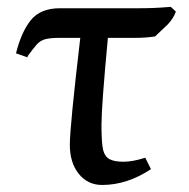

<svg xmlns="http://www.w3.org/2000/svg" viewBox="-20 -518 547 557"><path d="M26.4 -363.3Q42 -425.8 69.8 -460Q97.7 -494.1 154.3 -494.1H384.8Q429.7 -494.1 473.6 -498H475.6L490.2 -484.4Q483.4 -464.8 466.8 -447.3L429.7 -412.1H428.7Q402.3 -408.2 374 -408.2H293Q274.4 -210 274.4 -155.8Q274.4 -101.6 279.3 -82.5Q284.2 -63.5 297.9 -56.2Q311.5 -48.8 338.4 -48.8Q365.2 -48.8 401.4 -60.5L418 -27.3Q348.6 18.6 276.4 18.6Q234.4 18.6 208.5 -13.7Q182.6 -45.9 182.6 -98.1Q182.6 -150.4 212.9 -408.2H154.3Q126 -408.2 111.3 -404.3Q96.7 -400.4 86.4 -388.7Q76.2 -377 60.5 -355.5L59.6 -351.6Z"/></svg>

Font: GenEi LateMin P v2
Style: Medium
Weight: 500
Designer: o_tamon (Modified)
Foundry: o_tamon / Adobe Systems Incorporated / FONT 910 / Philipp H. Poll
Version: Version 2.1;Original Version 1.004